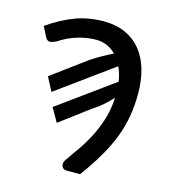

<svg xmlns="http://www.w3.org/2000/svg" viewBox="-104 -601 763 855"><g transform="rotate(15 278.0 -173.5)"><path d="M92.5 -215 251 -332Q277.5 -349.5 302.8 -363.8Q328 -378 350.5 -388.5Q332.5 -407 309.5 -417.2Q286.5 -427.5 258 -427.5Q217 -427.5 173 -414.2Q129 -401 88.5 -374Q70.5 -365.5 59.8 -365.5Q49 -365.5 41 -378.5L16.5 -426.5Q79 -470.5 139.8 -493Q200.5 -515.5 270.5 -515.5Q327.5 -515.5 370.8 -495.8Q414 -476 442.8 -440.2Q471.5 -404.5 486 -354.2Q500.5 -304 500.5 -243Q500.5 -189 492.2 -140Q484 -91 465.5 -42Q447 7 417 58.5Q387 110 343.5 169.5H282.5Q272 169.5 265.8 164.5Q259.5 159.5 257.8 152Q256 144.5 259 135.2Q262 126 270 117.5Q284 96 306 65.5Q328 35 349.2 -4.2Q370.5 -43.5 386.8 -92.5Q403 -141.5 406 -200Q389 -181 367.8 -162Q346.5 -143 319.5 -126L184 -24.5L148 -88L403 -273Q397 -310 383.5 -339L125.5 -151.5Z"/></g></svg>

Font: Lato Semibold
Style: Italic
Weight: 600
Italic angle: -7°
Designer: Lukasz Dziedzic
Foundry: tyPoland Lukasz Dziedzic
Version: Version 2.006; 2014-01-15